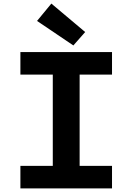

<svg xmlns="http://www.w3.org/2000/svg" viewBox="-20 -1053 740 1073"><path d="M187 -936 390 -799 456 -874 267 -1033ZM94 -126V0H606V-126H425V-636H606V-762H94V-636H275V-126Z"/></svg>

Font: Kawkab Mono
Style: Bold
Weight: 700
Monospace: yes
Designer: Abdullah Arif
Foundry: Abdullah Arif
Version: Version 1.000;PS 000.500;hotconv 1.0.88;makeotf.lib2.5.64775